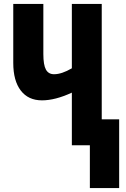

<svg xmlns="http://www.w3.org/2000/svg" viewBox="-20 -734 639 970"><path d="M494 -714V-131H582V216H434V0H343V-266Q259 -227 192 -227Q123 -227 85 -276.5Q47 -326 47 -416V-714H199V-461Q199 -406 212 -382.5Q225 -359 253 -359Q292 -359 343 -389V-714Z"/></svg>

Font: Noto Sans ExtraCondensed ExtraBold
Style: Regular
Weight: 800
Width: 2
Designer: Monotype Design Team
Foundry: Monotype Imaging Inc.
Version: Version 2.013; ttfautohint (v1.8.4.7-5d5b)